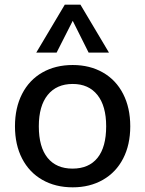

<svg xmlns="http://www.w3.org/2000/svg" viewBox="-20 -794 621 821"><path d="M44 -254Q44 -333 74.5 -392.5Q105 -452 161 -484Q217 -516 291 -516Q364 -516 420 -484Q476 -452 506.5 -392.5Q537 -333 537 -254Q537 -175 506.5 -116Q476 -57 420 -25Q364 7 291 7Q217 7 161 -25Q105 -57 74.5 -116Q44 -175 44 -254ZM434 -254Q434 -341 396.5 -388Q359 -435 291 -435Q222 -435 184 -388Q146 -341 146 -254Q146 -165 183.5 -119Q221 -73 290 -73Q360 -73 397 -119Q434 -165 434 -254ZM222 -569H135L257 -774H324L446 -569H359L291 -705Z"/></svg>

Font: Muli SemiBold
Style: Regular
Weight: 600
Designer: Vernon Adams
Foundry: Vernon Adams
Version: Version 2.000